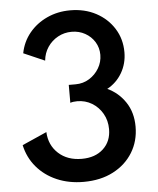

<svg xmlns="http://www.w3.org/2000/svg" viewBox="-58 -889 787 955"><g transform="rotate(-5 336.0 -412.0)"><path d="M321.5 16Q406 16 469 -16.8Q532 -49.5 567 -106.5Q602 -163.5 602 -235.5Q602 -306.5 567.5 -358Q533 -409.5 478 -434.5Q525 -460 552 -506.2Q579 -552.5 579 -609Q579 -675 546.2 -727.2Q513.5 -779.5 456.8 -809.8Q400 -840 328 -840Q265 -840 212 -815.5Q159 -791 123.5 -747.8Q88 -704.5 77 -647.5L182.5 -601.5Q186 -639 206 -668.8Q226 -698.5 257.5 -715.8Q289 -733 326 -733Q363 -733 393 -716.2Q423 -699.5 440.8 -670.8Q458.5 -642 458.5 -606.5Q458.5 -570.5 440.2 -539.8Q422 -509 391.5 -490Q361 -471 323 -471H289V-381.5Q302.5 -386.5 323.5 -386.5Q364 -386.5 397 -366.5Q430 -346.5 449.8 -312Q469.5 -277.5 469.5 -234.5Q469.5 -173.5 429.2 -136.2Q389 -99 322 -99Q250.5 -99 205.5 -140.2Q160.5 -181.5 157.5 -247L34.5 -192.5Q48 -130 87.8 -83Q127.5 -36 187.5 -10Q247.5 16 321.5 16Z"/></g></svg>

Font: Spartan SemiBold
Style: Regular
Weight: 600
Designer: Matt Bailey, Mirko Velimirovic
Foundry: Matt Bailey
Version: Version 1.003; ttfautohint (v1.8.3)